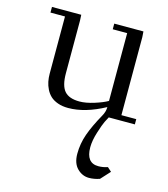

<svg xmlns="http://www.w3.org/2000/svg" viewBox="-111 -526 800 916"><g transform="rotate(15 289.5 -68.0)"><path d="M32.2 -411.1V-439H176.8L178.2 -411.1V-150.9Q178.2 -89.4 200.9 -63.2Q223.6 -37.1 274.9 -37.1Q306.2 -37.1 346.7 -49.8Q387.2 -62.5 411.1 -76.2V-411.1H339.8V-439H483.9L485.8 -411.1V-25.9H559.1V0H430.2Q424.8 9.8 416.7 25.9Q408.7 42 395.3 84.5Q381.8 127 381.8 160.2Q381.8 237.8 441.9 237.8Q465.3 237.8 487.8 230L507.8 248L465.8 293.9Q439 303.2 413.1 303.2Q380.4 303.2 355.2 278.3Q330.1 253.4 330.1 206.1Q330.1 156.2 346.9 108.6Q363.8 61 397.9 0Q411.1 -22.9 411.1 -45.9Q314.5 6.8 231 6.8Q202.1 6.8 179.7 -1.2Q157.2 -9.3 143.3 -22.2Q129.4 -35.2 120.4 -53.2Q111.3 -71.3 107.7 -89.8Q104 -108.4 104 -128.9V-411.1Z"/></g></svg>

Font: Dehuti
Style: Book
Weight: 400
Version: Version 1.2